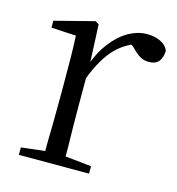

<svg xmlns="http://www.w3.org/2000/svg" viewBox="-85 -600 623 674"><g transform="rotate(15 226.5 -263.0)"><path d="M43 0V-27L129 -37Q129 -50 129 -65Q130 -106 130.5 -150Q131 -194 131 -227V-285Q131 -337 130.5 -378Q130 -419 128 -456L38 -461V-486L182 -523L195 -515L201 -380Q216 -420 240 -451Q267 -487 300.5 -506.5Q334 -526 369 -526Q397 -526 418.5 -515.5Q440 -505 447 -486Q446 -461 434.5 -447Q423 -433 398 -433Q381 -433 366.5 -441.5Q352 -450 335 -468L325 -476Q293 -462 267 -435Q229 -395 201 -321V-227Q201 -194 201.5 -150Q202 -106 203 -65Q203 -50 203 -37L298 -27V0Z"/></g></svg>

Font: Early Summer Mincho Light
Style: Regular
Weight: 300
Designer: GuiWonder
Version: Version 1.002